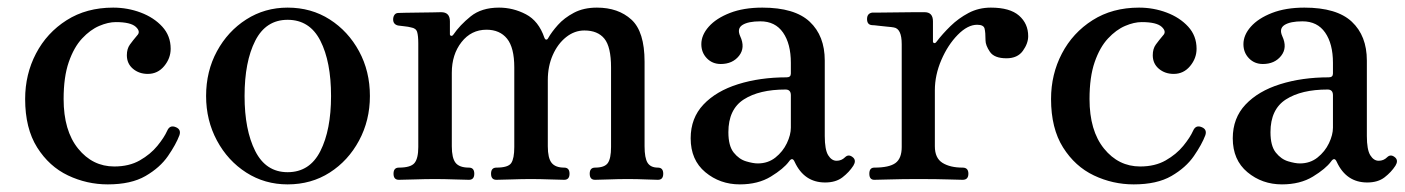

<svg xmlns="http://www.w3.org/2000/svg" viewBox="-20 -472 3689 504"><path d="M263 12Q208 12 158.5 -11.5Q109 -35 77.5 -85Q46 -135 46 -212Q46 -277 74.5 -331.5Q103 -386 155 -419Q207 -452 277 -452Q315 -452 349.5 -439Q384 -426 406 -402Q428 -378 428 -344Q428 -319 411 -298.5Q394 -278 368 -278Q345 -278 329 -291.5Q313 -305 313 -327Q313 -344 321 -355Q329 -366 340 -379Q350 -389 336.5 -401.5Q323 -414 284 -414Q264 -414 240.5 -404Q217 -394 195.5 -371Q174 -348 160.5 -309Q147 -270 147 -212Q147 -129 185 -82Q223 -35 280 -35Q319 -35 347 -51Q375 -67 393 -89Q411 -111 419 -129Q426 -145 442 -138Q456 -132 451 -117Q442 -93 421 -62.5Q400 -32 362 -10Q324 12 263 12Z M735 12Q675 12 626.5 -19Q578 -50 549.5 -103Q521 -156 521 -220Q521 -285 549.5 -337.5Q578 -390 626.5 -421Q675 -452 735 -452Q797 -452 845.5 -421Q894 -390 922.5 -337.5Q951 -285 951 -220Q951 -156 922.5 -103Q894 -50 845.5 -19Q797 12 735 12ZM735 -20Q793 -20 821 -75.5Q849 -131 849 -220Q849 -310 821 -365Q793 -420 735 -420Q678 -420 650 -365Q622 -310 622 -220Q622 -131 650 -75.5Q678 -20 735 -20Z M1027 0Q1013 0 1013 -16Q1013 -32 1027 -32Q1058 -32 1068 -44Q1078 -56 1078 -86V-358Q1078 -378 1075 -388Q1072 -398 1059 -400Q1052 -402 1041.5 -403Q1031 -404 1025 -405Q1012 -408 1012 -421Q1012 -428 1015.5 -433Q1019 -438 1026 -438Q1029 -438 1044.5 -438.5Q1060 -439 1079.5 -439Q1099 -439 1115.5 -439.5Q1132 -440 1138 -440Q1161 -440 1161 -416V-382Q1161 -379 1164 -378Q1167 -377 1170 -381Q1187 -406 1215.5 -429Q1244 -452 1290 -452Q1327 -452 1360.5 -434.5Q1394 -417 1409 -373Q1411 -368 1414 -368Q1417 -368 1419 -372Q1428 -388 1444.5 -406.5Q1461 -425 1486.5 -438.5Q1512 -452 1547 -452Q1603 -452 1637.5 -420.5Q1672 -389 1672 -310V-88Q1672 -57 1680 -44.5Q1688 -32 1707 -32Q1721 -32 1721 -16Q1721 0 1707 0Q1697 0 1675 -1Q1653 -2 1628 -2Q1603 -2 1578 -1Q1553 0 1542 0Q1528 0 1528 -16Q1528 -32 1542 -32Q1567 -32 1575.5 -44Q1584 -56 1584 -86V-295Q1584 -349 1566.5 -370.5Q1549 -392 1514 -392Q1488 -392 1466 -374.5Q1444 -357 1431 -327.5Q1418 -298 1418 -262V-88Q1418 -57 1428 -44.5Q1438 -32 1461 -32Q1475 -32 1475 -16Q1475 0 1461 0Q1451 0 1424.5 -1Q1398 -2 1373 -2Q1350 -2 1322 -1Q1294 0 1283 0Q1269 0 1269 -16Q1269 -32 1283 -32Q1314 -32 1322 -44Q1330 -56 1330 -86V-295Q1330 -347 1311 -370.5Q1292 -394 1257 -394Q1217 -394 1191.5 -361.5Q1166 -329 1166 -281V-88Q1166 -57 1176 -44.5Q1186 -32 1211 -32Q1225 -32 1225 -16Q1225 0 1211 0Q1201 0 1173.5 -1Q1146 -2 1122 -2Q1097 -2 1067.5 -1Q1038 0 1027 0Z M1922 12Q1870 12 1831.5 -20Q1793 -52 1793 -109Q1793 -162 1826.5 -197.5Q1860 -233 1917.5 -251Q1975 -269 2045 -269Q2056 -269 2056 -279V-307Q2056 -357 2035.5 -386.5Q2015 -416 1976 -416Q1944 -416 1929 -406.5Q1914 -397 1923 -377Q1937 -347 1920 -325.5Q1903 -304 1872 -304Q1850 -304 1835.5 -319Q1821 -334 1821 -356Q1821 -380 1840.5 -402Q1860 -424 1896 -438Q1932 -452 1981 -452Q2066 -452 2105.5 -415Q2145 -378 2145 -313V-115Q2145 -79 2154 -64.5Q2163 -50 2176 -50Q2189 -50 2198 -59Q2208 -69 2220 -58Q2228 -50 2220 -37Q2209 -20 2191.5 -6.5Q2174 7 2146 7Q2091 7 2066 -47Q2060 -61 2051 -48Q2037 -29 2003.5 -8.5Q1970 12 1922 12ZM1969 -43Q1996 -43 2015.5 -58.5Q2035 -74 2045.5 -96Q2056 -118 2056 -137V-222Q2056 -237 2042 -237Q1973 -237 1932.5 -211Q1892 -185 1892 -125Q1892 -89 1906 -71.5Q1920 -54 1938.5 -48.5Q1957 -43 1969 -43Z M2275 0Q2262 0 2262 -16Q2262 -32 2275 -32Q2314 -32 2330.5 -44Q2347 -56 2347 -86V-356Q2347 -397 2326 -400Q2321 -401 2309 -402Q2297 -403 2285.5 -404.5Q2274 -406 2269 -406Q2256 -407 2256 -422Q2256 -437 2270 -439Q2273 -439 2292 -439Q2311 -439 2335.5 -439.5Q2360 -440 2380.5 -440Q2401 -440 2407 -440Q2429 -440 2429 -416V-363Q2429 -360 2432 -359Q2435 -358 2438 -362Q2454 -383 2475 -403.5Q2496 -424 2522.5 -438Q2549 -452 2581 -452Q2631 -452 2655 -431Q2679 -410 2679 -377Q2679 -358 2665 -338.5Q2651 -319 2622 -319Q2590 -319 2578.5 -336Q2567 -353 2567 -366Q2567 -387 2564.5 -397Q2562 -407 2545 -407Q2520 -407 2494 -380.5Q2468 -354 2451 -314.5Q2434 -275 2434 -235V-88Q2434 -57 2454 -44.5Q2474 -32 2507 -32Q2522 -32 2522 -16Q2522 0 2507 0Q2497 0 2469 -1Q2441 -2 2390 -2Q2347 -2 2316.5 -1Q2286 0 2275 0Z M2956 12Q2901 12 2851.5 -11.5Q2802 -35 2770.5 -85Q2739 -135 2739 -212Q2739 -277 2767.5 -331.5Q2796 -386 2848 -419Q2900 -452 2970 -452Q3008 -452 3042.5 -439Q3077 -426 3099 -402Q3121 -378 3121 -344Q3121 -319 3104 -298.5Q3087 -278 3061 -278Q3038 -278 3022 -291.5Q3006 -305 3006 -327Q3006 -344 3014 -355Q3022 -366 3033 -379Q3043 -389 3029.5 -401.5Q3016 -414 2977 -414Q2957 -414 2933.5 -404Q2910 -394 2888.5 -371Q2867 -348 2853.5 -309Q2840 -270 2840 -212Q2840 -129 2878 -82Q2916 -35 2973 -35Q3012 -35 3040 -51Q3068 -67 3086 -89Q3104 -111 3112 -129Q3119 -145 3135 -138Q3149 -132 3144 -117Q3135 -93 3114 -62.5Q3093 -32 3055 -10Q3017 12 2956 12Z M3345 12Q3293 12 3254.5 -20Q3216 -52 3216 -109Q3216 -162 3249.5 -197.5Q3283 -233 3340.5 -251Q3398 -269 3468 -269Q3479 -269 3479 -279V-307Q3479 -357 3458.5 -386.5Q3438 -416 3399 -416Q3367 -416 3352 -406.5Q3337 -397 3346 -377Q3360 -347 3343 -325.5Q3326 -304 3295 -304Q3273 -304 3258.5 -319Q3244 -334 3244 -356Q3244 -380 3263.5 -402Q3283 -424 3319 -438Q3355 -452 3404 -452Q3489 -452 3528.5 -415Q3568 -378 3568 -313V-115Q3568 -79 3577 -64.5Q3586 -50 3599 -50Q3612 -50 3621 -59Q3631 -69 3643 -58Q3651 -50 3643 -37Q3632 -20 3614.5 -6.5Q3597 7 3569 7Q3514 7 3489 -47Q3483 -61 3474 -48Q3460 -29 3426.5 -8.5Q3393 12 3345 12ZM3392 -43Q3419 -43 3438.5 -58.5Q3458 -74 3468.5 -96Q3479 -118 3479 -137V-222Q3479 -237 3465 -237Q3396 -237 3355.5 -211Q3315 -185 3315 -125Q3315 -89 3329 -71.5Q3343 -54 3361.5 -48.5Q3380 -43 3392 -43Z"/></svg>

Font: Zen Old Mincho Medium
Style: Regular
Weight: 500
Designer: Yoshimichi Ohira
Foundry: Positype
Version: Version 1.500